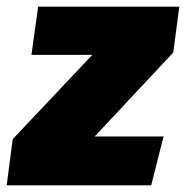

<svg xmlns="http://www.w3.org/2000/svg" viewBox="-54 -554 556 574"><path d="M482 -534 464 -397 229 -146H435L398 0H-34L-16 -138L222 -390H40L60 -534Z"/></svg>

Font: Fira Sans Black
Style: Italic
Weight: 900
Italic angle: -8°
Designer: Carrois Corporate & Edenspiekermann AG
Foundry: Carrois Corporate GbR & Edenspiekermann AG
Version: Version 4.203